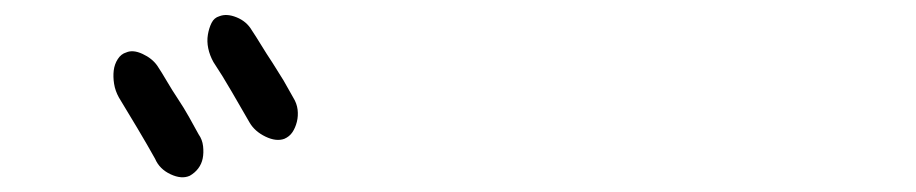

<svg xmlns="http://www.w3.org/2000/svg" viewBox="-20 -854 1240 260"><path d="M151 -783Q160 -787 173 -781Q186 -775 193 -765Q199 -756 206 -744Q213 -732 221 -720Q229 -708 236 -695.5Q243 -683 249 -672Q254 -665 255 -656Q256 -647 254.5 -639.5Q253 -632 248.5 -626Q244 -620 237 -616Q226 -611 211 -618Q196 -625 190 -639Q180 -657 166 -680.5Q152 -704 141 -722Q136 -731 134.5 -740.5Q133 -750 134 -758.5Q135 -767 139.5 -774Q144 -781 151 -783ZM277 -832Q287 -836 300.5 -830.5Q314 -825 321 -813Q327 -804 334 -792.5Q341 -781 349 -769L364 -745Q371 -733 377 -722Q382 -714 383 -705.5Q384 -697 382 -689Q380 -681 376 -675Q372 -669 365 -666Q354 -662 339.5 -669Q325 -676 318 -688Q307 -707 294 -729.5Q281 -752 269 -770Q264 -779 262 -788.5Q260 -798 261.5 -807Q263 -816 266.5 -823Q270 -830 277 -832Z"/></svg>

Font: Maple Mono NF CN
Style: Regular
Weight: 400
Monospace: yes
Designer: subframe7536
Version: Version 7.000